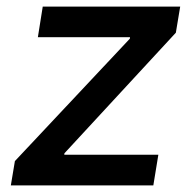

<svg xmlns="http://www.w3.org/2000/svg" viewBox="-20 -559 584 579"><path d="M12.7 0 24.9 -73.2 371.6 -442.4 372.1 -446.8H94.2L108.9 -539.1H523.4L510.3 -460.4L174.3 -96.7L173.8 -92.3H457.5L442.4 0Z"/></svg>

Font: Inter 18pt Medium
Style: Italic
Weight: 500
Italic angle: -9.3988°
Designer: Rasmus Andersson
Foundry: rsms
Version: Version 4.001;git-66647c0bb